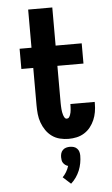

<svg xmlns="http://www.w3.org/2000/svg" viewBox="-64 -777 628 1078"><g transform="rotate(-5 250.0 -237.5)"><path d="M300 8Q276 8 251.5 2Q227 -4 207 -18.5Q187 -33 173 -53.5Q159 -74 150.5 -97.5Q142 -121 139.5 -145.5Q137 -170 137 -195V-406H70V-520H137V-735H273V-520H420V-406H273V-195Q273 -187 273.5 -178.5Q274 -170 274.5 -162Q275 -154 276.5 -145.5Q278 -137 280.5 -129Q283 -121 287.5 -113.5Q292 -106 300 -106Q308 -106 312.5 -112Q317 -118 319.5 -125Q322 -132 323.5 -139Q325 -146 325.5 -153Q326 -160 326.5 -167.5Q327 -175 327 -182V-186H464V-175Q464 -152 460 -129Q456 -106 447 -85Q438 -64 423.5 -45.5Q409 -27 389 -14.5Q369 -2 346.5 3Q324 8 300 8ZM292 260 248 220Q260 208 269.5 192Q279 176 284 159Q276 157 269 152Q262 147 257 140Q252 133 250.5 124.5Q249 116 249 107Q249 96 252 85.5Q255 75 263 67Q271 59 281.5 56Q292 53 303 53Q314 53 324.5 56Q335 59 343 67Q351 75 354 85.5Q357 96 357 107Q357 128 353 149.5Q349 171 341 190.5Q333 210 320.5 228Q308 246 292 260Z"/></g></svg>

Font: Iosevka SS18 Heavy
Style: Regular
Weight: 900
Monospace: yes
Designer: Belleve Invis
Foundry: Belleve Invis
Version: Version 25.1.1; ttfautohint (v1.8.4)